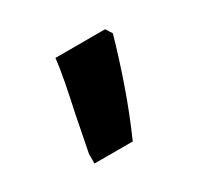

<svg xmlns="http://www.w3.org/2000/svg" viewBox="-63 -891 382 365"><g transform="rotate(-30 128.0 -708.5)"><path d="M54 -603V-624L70 -705Q77 -737 82.5 -765.5Q88 -794 90 -814H199L208 -800Q195 -754 177.5 -703.5Q160 -653 138 -603Z"/></g></svg>

Font: Noto Serif Armenian
Style: Bold
Weight: 700
Version: Version 2.007